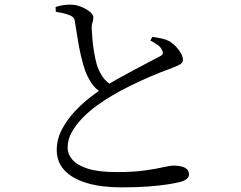

<svg xmlns="http://www.w3.org/2000/svg" viewBox="-20 -782 1040 829"><path d="M505 27Q418 27 355.5 8.5Q293 -10 259 -46Q225 -82 225 -134Q225 -181 247.5 -223.5Q270 -266 303.5 -301.5Q337 -337 371 -363Q405 -389 426 -404Q453 -422 488 -441.5Q523 -461 558 -479.5Q593 -498 622 -513.5Q651 -529 667 -537Q680 -543 682.5 -549Q685 -555 680 -565Q674 -579 659.5 -589Q645 -599 629 -607L638 -623Q658 -620 677 -616Q696 -612 709 -605Q727 -595 741 -579.5Q755 -564 762.5 -549.5Q770 -535 770 -524Q770 -510 753 -501.5Q736 -493 706 -482Q675 -471 630.5 -452Q586 -433 541.5 -411Q497 -389 462 -368Q433 -351 399.5 -327Q366 -303 337.5 -274Q309 -245 290.5 -212.5Q272 -180 272 -145Q272 -116 293 -92Q314 -68 360 -53.5Q406 -39 484 -39Q556 -39 605 -46Q654 -53 684.5 -60Q715 -67 730 -67Q747 -67 762.5 -63.5Q778 -60 787 -51.5Q796 -43 796 -28Q796 -18 786 -9.5Q776 -1 760 3Q742 8 708 13.5Q674 19 623.5 23Q573 27 505 27ZM420 -382Q392 -397 375 -423Q358 -449 348 -476Q339 -502 330.5 -537Q322 -572 316 -610.5Q310 -649 304 -685Q303 -698 297 -705.5Q291 -713 276 -718Q264 -723 248 -726Q232 -729 221 -731L220 -752Q240 -758 254.5 -760Q269 -762 284 -762Q307 -762 329.5 -753Q352 -744 367.5 -731.5Q383 -719 383 -707Q383 -694 379 -683.5Q375 -673 376 -655Q377 -636 379.5 -608.5Q382 -581 387 -552.5Q392 -524 398 -503Q407 -474 423 -450.5Q439 -427 466 -412Z"/></svg>

Font: Noto Serif TC
Style: Regular
Weight: 400
Designer: Ryoko NISHIZUKA  (kana & ideographs); Frank Grießhammer (Latin, Greek & Cyrillic); Wenlong ZHANG  (bopomofo); Sandoll Co
Foundry: Adobe
Version: Version 2.003-H1;hotconv 1.1.1;makeotfexe 2.6.0